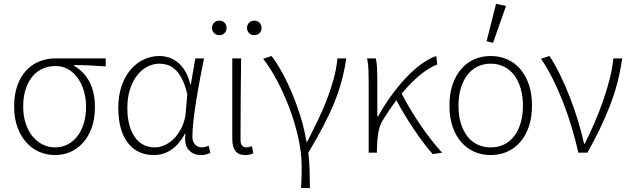

<svg xmlns="http://www.w3.org/2000/svg" viewBox="-20 -777 3208 977"><path d="M260 12Q218 12 180.5 -4Q143 -20 114.5 -51.5Q86 -83 69 -129Q52 -175 52 -235Q52 -299 69.5 -345Q87 -391 116 -421Q145 -451 183 -465.5Q221 -480 262 -480H518V-439Q476 -442 437.5 -444Q399 -446 357 -446V-442Q407 -414 435 -361Q463 -308 463 -232Q463 -173 447 -128Q431 -83 403 -51.5Q375 -20 338.5 -4Q302 12 260 12ZM260 -27Q294 -27 323 -41.5Q352 -56 373 -83Q394 -110 406 -148.5Q418 -187 418 -234Q418 -274 407.5 -311.5Q397 -349 377 -378Q357 -407 328 -424Q299 -441 262 -441Q228 -441 198 -428Q168 -415 146 -389Q124 -363 111 -324.5Q98 -286 98 -235Q98 -188 110.5 -149.5Q123 -111 145 -84Q167 -57 196.5 -42Q226 -27 260 -27Z M762 12Q722 12 689 -3Q656 -18 632 -48Q608 -78 595 -123Q582 -168 582 -228Q582 -291 599 -340Q616 -389 645 -423Q674 -457 712 -474.5Q750 -492 791 -492Q815 -492 839 -484.5Q863 -477 884 -460Q905 -443 922 -415.5Q939 -388 948 -348H951L974 -480H1018Q1008 -429 997.5 -374Q987 -319 978.5 -265.5Q970 -212 964.5 -164Q959 -116 959 -80Q959 -56 973 -41.5Q987 -27 1007 -27Q1016 -27 1025 -29.5Q1034 -32 1042 -35L1050 1Q1042 5 1030 8.5Q1018 12 1001 12Q963 12 939.5 -15Q916 -42 924 -96H921Q862 12 762 12ZM768 -27Q796 -27 823.5 -41Q851 -55 872.5 -79.5Q894 -104 908 -136Q922 -168 925 -204L933 -298Q921 -348 904.5 -378.5Q888 -409 869 -425.5Q850 -442 830 -447.5Q810 -453 792 -453Q760 -453 730.5 -438Q701 -423 678.5 -394.5Q656 -366 642 -324Q628 -282 628 -228Q628 -135 665 -81Q702 -27 768 -27Z M1227 12Q1162 12 1162 -70V-480H1207Q1204 -270 1204 -64Q1204 -45 1212 -36Q1220 -27 1233 -27Q1244 -27 1262 -33L1269 3Q1261 7 1251 9.5Q1241 12 1227 12ZM1096 -598Q1080 -598 1069.5 -608.5Q1059 -619 1059 -635Q1059 -651 1069.5 -661.5Q1080 -672 1096 -672Q1112 -672 1122.5 -661.5Q1133 -651 1133 -635Q1133 -619 1122.5 -608.5Q1112 -598 1096 -598ZM1274 -598Q1258 -598 1247.5 -608.5Q1237 -619 1237 -635Q1237 -651 1247.5 -661.5Q1258 -672 1274 -672Q1290 -672 1300.5 -661.5Q1311 -651 1311 -635Q1311 -619 1300.5 -608.5Q1290 -598 1274 -598Z M1512 180Q1513 163 1513.5 149.5Q1514 136 1514.5 123.5Q1515 111 1515 98Q1515 85 1515 68Q1515 0 1497.5 -77.5Q1480 -155 1452 -229Q1424 -303 1389 -368.5Q1354 -434 1319 -478L1362 -492Q1389 -457 1416.5 -406.5Q1444 -356 1468 -298Q1492 -240 1511 -178Q1530 -116 1539 -56H1543Q1569 -106 1594.5 -158.5Q1620 -211 1641 -264.5Q1662 -318 1677 -372Q1692 -426 1697 -480H1742Q1733 -419 1718 -363.5Q1703 -308 1679.5 -251Q1656 -194 1624 -133Q1592 -72 1549 0Q1554 42 1555.5 90Q1557 138 1557 180Z M2182 7Q2159 -18 2134 -51.5Q2109 -85 2084.5 -121.5Q2060 -158 2037.5 -195.5Q2015 -233 1997 -267Q1963 -222 1932 -172Q1912 -143 1905.5 -104Q1899 -65 1898 -23V0H1856V-358Q1856 -387 1855 -419Q1854 -451 1848 -480H1892Q1897 -463 1898.5 -433Q1900 -403 1900 -372V-185H1904Q1934 -239 1970 -289Q2006 -339 2045 -380.5Q2084 -422 2124 -451Q2164 -480 2200 -492L2205 -449Q2163 -433 2117.5 -395.5Q2072 -358 2024 -301Q2042 -265 2065.5 -225.5Q2089 -186 2116 -146Q2143 -106 2172 -68.5Q2201 -31 2230 0Z M2477 12Q2432 12 2394 -4.5Q2356 -21 2327.5 -53.5Q2299 -86 2283 -132.5Q2267 -179 2267 -239Q2267 -300 2283 -347Q2299 -394 2327.5 -426.5Q2356 -459 2394 -475.5Q2432 -492 2477 -492Q2522 -492 2560 -475.5Q2598 -459 2626.5 -426.5Q2655 -394 2671 -347Q2687 -300 2687 -239Q2687 -179 2671 -132.5Q2655 -86 2626.5 -53.5Q2598 -21 2560 -4.5Q2522 12 2477 12ZM2477 -27Q2515 -27 2545.5 -42Q2576 -57 2597 -85Q2618 -113 2629.5 -152Q2641 -191 2641 -239Q2641 -287 2629.5 -326.5Q2618 -366 2597 -394Q2576 -422 2545.5 -437.5Q2515 -453 2477 -453Q2439 -453 2408.5 -437.5Q2378 -422 2357 -394Q2336 -366 2324.5 -326.5Q2313 -287 2313 -239Q2313 -191 2324.5 -152Q2336 -113 2357 -85Q2378 -57 2408.5 -42Q2439 -27 2477 -27ZM2456 -567 2504 -757 2555 -747 2489 -559Z M2923 0Q2908 -66 2888.5 -131Q2869 -196 2845 -257.5Q2821 -319 2793 -375Q2765 -431 2733 -478L2776 -492Q2804 -450 2830.5 -395.5Q2857 -341 2880 -281.5Q2903 -222 2921.5 -161.5Q2940 -101 2952 -46H2956Q2980 -95 3004 -149.5Q3028 -204 3047.5 -260Q3067 -316 3081.5 -371.5Q3096 -427 3101 -480H3146Q3129 -356 3084 -240Q3039 -124 2969 0Z"/></svg>

Font: Giro Light
Style: Regular
Weight: 300
Designer: Paul D. Hunt
Foundry: Adobe Systems Incorporated
Version: Version 1.000;PS 1.0;hotconv 1.0.88;makeotf.lib2.5.647800